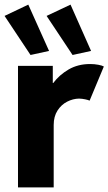

<svg xmlns="http://www.w3.org/2000/svg" viewBox="-29 -810 469 830"><path d="M48.8 -525.4H199.2V-451.2H201.2Q227.5 -486.3 267.8 -509.8Q308.1 -533.2 360.4 -533.2Q379.4 -533.2 396 -530Q412.6 -526.9 419.9 -522.5L358.4 -375Q352.1 -377.9 339.4 -380.6Q326.7 -383.3 312.5 -383.8Q286.6 -383.3 261.5 -370.6Q236.3 -357.9 219.7 -332.3Q203.1 -306.6 203.1 -269.5V0H48.8ZM172.4 -741.2 275.9 -790 364.7 -589.8 284.7 -572.3ZM-9.3 -741.2 93.3 -790 183.1 -589.8 103 -572.3Z"/></svg>

Font: Reddit Sans Chocolate ExtraBold
Style: Regular
Weight: 800
Designer: Stephen Hutchings
Foundry: Reddit
Version: Version 1.011